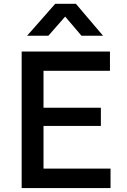

<svg xmlns="http://www.w3.org/2000/svg" viewBox="-20 -964 652 984"><path d="M91 0V-700H543.5V-601H203V-412H497V-318.5H203V-100H546.5V0ZM119 -781 263 -944.5H369L508 -781H397.5L314 -879L228 -781Z"/></svg>

Font: Geologica Thin Roman
Style: Regular
Weight: 400
Version: Version 1.010;gftools[0.9.28]